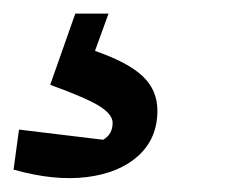

<svg xmlns="http://www.w3.org/2000/svg" viewBox="-69 -35 350 283"><path d="M42 -15H91L71 40Q120 57 141.5 77.5Q163 98 163 128Q163 169 135 194.5Q107 220 59 226Q11 232 -49 215L-41 156L83 171Q97 163 97 146Q97 134 78.5 122Q60 110 5 90Z"/></svg>

Font: Piazzolla SemiBold
Style: Italic
Weight: 600
Italic angle: -11.3°
Designer: Juan Pablo del Peral
Foundry: Huerta Tipografica
Version: Version 1.330